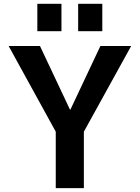

<svg xmlns="http://www.w3.org/2000/svg" viewBox="-20 -967 718 987"><path d="M381.8 -806.6V-947.3H505.9V-806.6ZM171.9 -806.6V-947.3H295.9V-806.6ZM185.5 -730.5 339.8 -403.3H341.8L496.1 -730.5H654.3L411.1 -290V0H266.6V-290L24.4 -730.5Z"/></svg>

Font: Mgen+ 1c bold
Style: Bold
Weight: 700
Designer: [Source Han Sans]
Ryoko NISHIZUKA  (kana & ideographs); Paul D. Hunt (Latin, Greek & Cyrillic); Wenlong ZHANG  (bopomofo
Version: Version 1.059.20150602